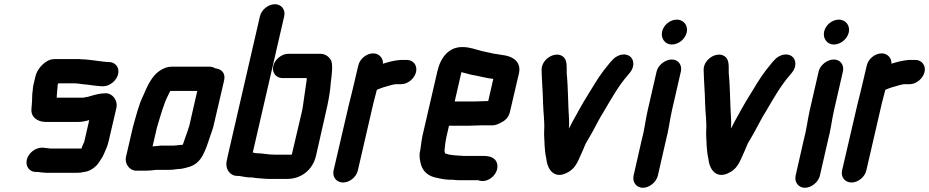

<svg xmlns="http://www.w3.org/2000/svg" viewBox="-20 -787 4403 910"><path d="M403 -218 380 -118C379 -115 379 -113 378 -112L369 -92C368 -89 368 -86 366 -83H220C209 -84 195 -86 185 -87H178C147 -87 114 -61 107 -30C100 1 119 28 150 28H157C166 28 175 31 186 31C194 32 202 32 209 32H335C344 32 353 32 362 31L385 27C409 23 435 4 448 -16C456 -28 466 -42 472 -56C481 -76 490 -96 495 -118L532 -277C539 -309 515 -345 481 -345C455 -345 430 -338 406 -331C401 -329 397 -328 395 -328C390 -327 384 -326 378 -325C378 -324 377 -324 376 -324H249C249 -329 249 -338 250 -342C250 -347 251 -353 251 -358L253 -376V-383L256 -392H338C343 -391 346 -391 350 -391L371 -388L392 -386C405 -385 418 -382 430 -381C440 -381 453 -378 462 -378H469C500 -378 533 -405 540 -436C547 -467 527 -493 496 -493H489C481 -493 469 -496 462 -496C459 -497 456 -497 452 -497L431 -500C409 -502 390 -506 366 -506C359 -507 353 -507 346 -507H241C225 -507 211 -503 198 -494C175 -478 155 -454 148 -425L138 -383C136 -375 136 -367 135 -358L133 -342C133 -319 131 -293 129 -270C126 -233 156 -209 198 -209H349C369 -209 386 -213 403 -218Z M803 -97H744C734 -96 724 -95 713 -94C710 -94 706 -94 703 -93L724 -183C741 -239 755 -294 779 -340L787 -356H915L877 -190C874 -183 873 -178 872 -175C870 -169 868 -162 865 -154L857 -132L850 -111C849 -108 848 -105 846 -101C841 -100 837 -100 832 -100C824 -99 812 -97 803 -97ZM624 22H670C685 22 706 20 721 18H777C784 18 792 18 800 17L817 15C821 14 825 14 828 14C837 14 847 12 858 9C888 2 907 -6 928 -31C946 -54 958 -87 969 -120L976 -141C982 -159 985 -165 991 -186L1042 -405C1050 -438 1032 -460 1001 -463C992 -468 983 -471 973 -471H793C774 -471 755 -464 736 -451C701 -428 678 -380 659 -334C637 -290 625 -237 610 -185L577 -43C570 -12 593 21 624 22Z M1319 -417H1434C1433 -414 1433 -412 1434 -411C1429 -382 1425 -345 1420 -314L1415 -280C1414 -270 1411 -259 1408 -246L1363 -54H1282C1248 -54 1224 -61 1193 -61L1178 -64L1327 -710C1334 -741 1314 -767 1283 -767C1252 -767 1219 -741 1212 -710L1059 -46C1055 -28 1052 -14 1053 -5C1054 20 1073 47 1105 47H1114C1132 50 1154 55 1173 54H1174C1179 55 1186 56 1195 57C1214 58 1236 61 1256 61H1341C1409 61 1463 17 1478 -50L1522 -244C1535 -299 1545 -349 1548 -398C1552 -431 1558 -472 1551 -496C1545 -513 1525 -532 1499 -532H1346C1315 -532 1282 -505 1275 -474C1268 -443 1288 -417 1319 -417Z M1952 -446C1959 -477 1939 -503 1908 -503H1878C1852 -501 1823 -494 1798 -486C1797 -485 1796 -485 1795 -485C1797 -510 1778 -534 1749 -534C1717 -534 1685 -508 1678 -476L1654 -374C1649 -351 1640 -318 1634 -293L1561 21C1554 52 1575 78 1606 78C1637 78 1669 52 1676 21L1749 -295C1754 -317 1761 -340 1766 -361L1768 -362C1785 -370 1809 -377 1828 -382C1837 -384 1848 -388 1858 -388H1882C1913 -388 1945 -415 1952 -446Z M2226 -306H2135L2167 -445C2183 -441 2201 -436 2217 -432L2240 -428C2259 -424 2277 -419 2296 -416L2313 -414C2315 -413 2316 -413 2318 -413L2294 -308H2288C2275 -308 2241 -306 2226 -306ZM2262 -193H2315C2328 -193 2343 -199 2362 -210C2381 -221 2392 -236 2397 -257L2440 -441C2451 -496 2409 -522 2356 -527L2339 -530L2324 -532C2306 -535 2285 -541 2264 -545C2235 -552 2208 -564 2171 -564C2106 -564 2068 -514 2053 -449L1982 -142C1976 -114 1975 -86 1969 -61C1967 -44 1971 -22 1975 -8C1985 28 2012 50 2056 57C2076 62 2096 65 2121 65H2128C2136 66 2144 67 2151 67H2246L2252 69C2300 82 2350 29 2335 -15C2327 -39 2304 -48 2269 -48H2177C2168 -48 2158 -50 2147 -50C2141 -50 2124 -52 2119 -53C2112 -53 2098 -57 2093 -59H2090V-60C2089 -62 2086 -70 2087 -75C2089 -96 2091 -117 2097 -143L2108 -191H2199C2214 -191 2248 -193 2262 -193Z M2547 -456C2548 -403 2553 -351 2554 -296C2555 -250 2562 -213 2559 -165C2558 -140 2561 -121 2561 -99C2562 -80 2565 -52 2569 -37L2571 -23C2577 14 2605 61 2663 34C2705 15 2716 -15 2736 -60C2746 -80 2753 -105 2765 -122C2793 -167 2816 -219 2845 -264C2879 -322 2913 -382 2955 -430L2965 -442C2990 -472 2985 -507 2964 -521C2937 -539 2900 -524 2881 -501L2870 -489C2859 -474 2853 -468 2842 -454C2814 -417 2788 -373 2763 -332L2746 -304C2740 -294 2733 -282 2726 -269L2705 -231C2696 -216 2689 -202 2683 -190L2676 -178C2676 -181 2676 -184 2677 -187C2677 -201 2678 -213 2677 -222C2672 -290 2673 -372 2666 -439C2665 -472 2670 -504 2647 -520C2610 -546 2546 -506 2547 -456Z M3092 -448 3050 -265C3039 -217 3034 -168 3021 -122L2983 45C2976 76 2996 103 3027 103C3058 103 3091 76 3098 45L3136 -121C3149 -168 3154 -217 3165 -265L3207 -448C3214 -479 3195 -505 3164 -505C3133 -505 3099 -479 3092 -448ZM3118 -637C3111 -605 3132 -576 3164 -576C3196 -576 3228 -602 3235 -634C3242 -666 3220 -694 3188 -694C3156 -694 3125 -669 3118 -637Z M3315 -456C3316 -403 3321 -351 3322 -296C3323 -250 3330 -213 3327 -165C3326 -140 3329 -121 3329 -99C3330 -80 3333 -52 3337 -37L3339 -23C3345 14 3373 61 3431 34C3473 15 3484 -15 3504 -60C3514 -80 3521 -105 3533 -122C3561 -167 3584 -219 3613 -264C3647 -322 3681 -382 3723 -430L3733 -442C3758 -472 3753 -507 3732 -521C3705 -539 3668 -524 3649 -501L3638 -489C3627 -474 3621 -468 3610 -454C3582 -417 3556 -373 3531 -332L3514 -304C3508 -294 3501 -282 3494 -269L3473 -231C3464 -216 3457 -202 3451 -190L3444 -178C3444 -181 3444 -184 3445 -187C3445 -201 3446 -213 3445 -222C3440 -290 3441 -372 3434 -439C3433 -472 3438 -504 3415 -520C3378 -546 3314 -506 3315 -456Z M3860 -448 3818 -265C3807 -217 3802 -168 3789 -122L3751 45C3744 76 3764 103 3795 103C3826 103 3859 76 3866 45L3904 -121C3917 -168 3922 -217 3933 -265L3975 -448C3982 -479 3963 -505 3932 -505C3901 -505 3867 -479 3860 -448ZM3886 -637C3879 -605 3900 -576 3932 -576C3964 -576 3996 -602 4003 -634C4010 -666 3988 -694 3956 -694C3924 -694 3893 -669 3886 -637Z M4362 -446C4369 -477 4349 -503 4318 -503H4288C4262 -501 4233 -494 4208 -486C4207 -485 4206 -485 4205 -485C4207 -510 4188 -534 4159 -534C4127 -534 4095 -508 4088 -476L4064 -374C4059 -351 4050 -318 4044 -293L3971 21C3964 52 3985 78 4016 78C4047 78 4079 52 4086 21L4159 -295C4164 -317 4171 -340 4176 -361L4178 -362C4195 -370 4219 -377 4238 -382C4247 -384 4258 -388 4268 -388H4292C4323 -388 4355 -415 4362 -446Z"/></svg>

Font: Electronic
Style: UltHvIt
Weight: 900
Version: Version 1.011